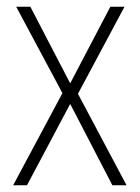

<svg xmlns="http://www.w3.org/2000/svg" viewBox="-20 -549 415 569"><path d="M165 -273 19 0H60L188 -241L313 0H355L211 -271L349 -529H307L188 -302L70 -529H28Z"/></svg>

Font: Noto Sans Gujarati Condensed ExtraLight
Style: Regular
Weight: 200
Width: 3
Designer: Jelle Bosma - Monotype Design Team, Universal Thirst
Foundry: Monotype Imaging Inc.
Version: Version 2.106